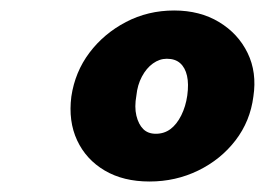

<svg xmlns="http://www.w3.org/2000/svg" viewBox="-20 -739 505 366"><path d="M265 -393Q215 -393 179.5 -414Q144 -435 127 -471.5Q110 -508 116 -555Q123 -602 150.5 -638.5Q178 -675 220 -697Q262 -719 312 -719Q361 -719 397.5 -697Q434 -675 452 -638Q470 -601 463 -555Q457 -508 429 -471.5Q401 -435 358 -414Q315 -393 265 -393ZM277 -484Q293 -484 305 -493Q317 -502 325.5 -519Q334 -536 337 -557Q340 -579 336.5 -594.5Q333 -610 323.5 -618.5Q314 -627 298 -627Q284 -627 271.5 -618Q259 -609 250.5 -593Q242 -577 240 -557Q236 -535 240 -518.5Q244 -502 253 -493Q262 -484 277 -484Z"/></svg>

Font: Lexend ExtBd
Style: Italic
Weight: 800
Italic angle: -8.13011°
Designer: Bonnie Shaver-Troup, Thomas Jockin
Foundry: Lexend
Version: Version 1.007